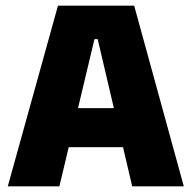

<svg xmlns="http://www.w3.org/2000/svg" viewBox="-20 -659 678 679"><path d="M190 0H7.5L185 -639H454.5L630 0H447.5L325.5 -520.5H314ZM461.5 -138.5H175V-276.5H461.5Z"/></svg>

Font: Anek Kannada Medium ExtraBold
Style: Regular
Weight: 800
Version: Version 1.003